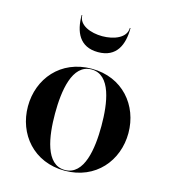

<svg xmlns="http://www.w3.org/2000/svg" viewBox="-106 -778 768 873"><g transform="rotate(15 278.0 -342.0)"><path d="M173.5 -694H170.5C170.5 -615.5 198 -550 285.5 -550C373 -550 400.5 -615.5 400.5 -694H397.5C397.5 -646.5 339.5 -625 285.5 -625C231.5 -625 173.5 -646.5 173.5 -694ZM42 -230C42 -100 132.5 10 278.5 10C424.5 10 515 -100 515 -230C515 -360 424.5 -470 278.5 -470C132.5 -470 42 -360 42 -230ZM169.5 -230C169.5 -336.5 187.5 -466.5 278.5 -466.5C370 -466.5 388 -336.5 388 -230C388 -123.5 370 6.5 278.5 6.5C187.5 6.5 169.5 -123.5 169.5 -230Z"/></g></svg>

Font: Bodoni* 48pt Medium
Style: Regular
Weight: 500
Version: Version 2.3